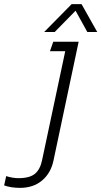

<svg xmlns="http://www.w3.org/2000/svg" viewBox="-144 -676 491 930"><path d="M70 -521 203 -656H251L327 -521H279L222 -624L121 -521ZM-47 234Q-68 234 -88 231Q-108 228 -124 222L-114 177Q-99 182 -83.5 184.5Q-68 187 -55 187Q0 187 25.5 165.5Q51 144 60 99L172 -428H98L114 -474H237L115 102Q102 163 59.5 198.5Q17 234 -47 234Z"/></svg>

Font: Kanit ExtraLight
Style: Italic
Weight: 275
Italic angle: -12°
Designer: Katatrad Team
Foundry: CadsonDemak
Version: Version 2.000; ttfautohint (v1.8.3)